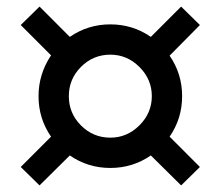

<svg xmlns="http://www.w3.org/2000/svg" viewBox="-20 -639 670 583"><path d="M100 -76 43 -132 135 -224Q97 -279 97 -347Q97 -414 135 -471L43 -563L100 -619L192 -527Q247 -565 315 -565Q383 -565 438 -527L530 -619L587 -563L495 -470Q533 -415 533 -347Q533 -279 495 -224L587 -132L530 -76L438 -167Q383 -129 315 -129Q247 -129 192 -167ZM315 -221Q366 -221 403.5 -258.5Q441 -296 441 -347Q441 -398 403.5 -435.5Q366 -473 315 -473Q263 -473 226 -436Q189 -399 189 -347Q189 -295 226 -258Q263 -221 315 -221Z"/></svg>

Font: Txt Sans SemiBold
Style: Regular
Weight: 600
Designer: Open Source
Foundry: XRLN
Version: Version 1.0